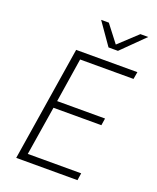

<svg xmlns="http://www.w3.org/2000/svg" viewBox="-170 -1050 940 1149"><g transform="rotate(20 300.0 -475.0)"><path d="M76 0 192 -730H582L574 -684H234L190 -403H495L488 -358H183L133 -46H473L466 0ZM369 -810 271 -950H320L404 -841L521 -950H571L429 -810Z"/></g></svg>

Font: JetBrains Mono Thin
Style: Italic
Weight: 100
Italic angle: -9°
Monospace: yes
Designer: Philipp Nurullin, Konstantin Bulenkov
Foundry: JetBrains
Version: Version 2.305; ttfautohint (v1.8.4.7-5d5b)